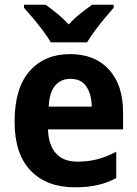

<svg xmlns="http://www.w3.org/2000/svg" viewBox="-20 -786 582 816"><path d="M278 -556Q383 -556 443 -490.5Q503 -425 503 -308V-236H184Q186 -170 217.5 -134.5Q249 -99 309 -99Q354 -99 393 -109Q432 -119 474 -141V-29Q436 -9 394.5 0.5Q353 10 298 10Q178 10 110 -61Q42 -132 42 -269Q42 -411 105.5 -483.5Q169 -556 278 -556ZM279 -451Q240 -451 215 -423Q190 -395 187 -333H370Q369 -386 347 -418.5Q325 -451 279 -451ZM196 -606Q184 -627 163.5 -654.5Q143 -682 121 -708Q99 -734 82 -753V-766H174Q196 -750 222 -729Q248 -708 272 -682Q297 -709 323 -729.5Q349 -750 372 -766H463V-753Q447 -735 425 -708.5Q403 -682 383 -655Q363 -628 350 -606Z"/></svg>

Font: Noto Sans Arabic SemCond
Style: Bold
Weight: 700
Width: 4
Designer: Monotype Design Team, Nadine Chahine, Nizar Qandah and Khaled Hosny
Foundry: Monotype Imaging Inc.
Version: Version 2.012; ttfautohint (v1.8.4.7-5d5b)